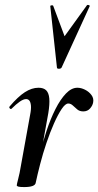

<svg xmlns="http://www.w3.org/2000/svg" viewBox="-20 -751 399 779"><path d="M125 -10 115 -11Q125 -62 138.5 -115.5Q152 -169 168.5 -219Q185 -269 205 -308.5Q225 -348 247.5 -371.5Q270 -395 294 -395Q309 -395 325 -387Q341 -379 351 -365.5Q361 -352 358 -336Q356 -323 345.5 -311Q335 -299 318 -299Q303 -299 293.5 -307Q284 -315 275.5 -323Q267 -331 257 -331Q245 -331 230 -308.5Q215 -286 199 -250Q183 -214 168.5 -171Q154 -128 143 -85.5Q132 -43 125 -10ZM78 8Q60 8 54 6Q48 4 48 1Q48 -3 54 -26Q60 -49 64 -74L102 -284Q107 -309 105.5 -323Q104 -337 99 -343Q94 -349 86 -349Q75 -349 60 -338.5Q45 -328 27 -310Q24 -307 20 -311Q16 -315 19 -319Q53 -359 81 -377Q109 -395 136 -395Q157 -395 167.5 -384.5Q178 -374 180 -351.5Q182 -329 176 -292L125 -10Q123 8 78 8ZM211 -477 184 -726Q184 -729 189.5 -729.5Q195 -730 196 -727L242 -604L333 -730Q335 -732 340 -730.5Q345 -729 344 -726L230 -477Q227 -472 219 -472Q211 -472 211 -477Z"/></svg>

Font: Cormorant SemiBold
Style: Italic
Weight: 600
Italic angle: -10°
Designer: Christian Thalmann (Catharsis Fonts)
Foundry: Catharsis Fonts
Version: Version 4.000